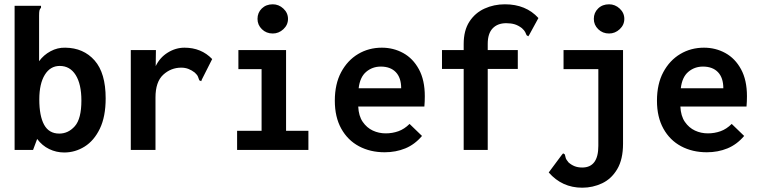

<svg xmlns="http://www.w3.org/2000/svg" viewBox="-20 -698 3540 894"><path d="M279 12Q242 12 209 -4Q176 -20 153 -51L134 0H48V-671H171V-662Q165 -656 163.5 -648.5Q162 -641 162 -625V-413Q183 -442 215.5 -459.5Q248 -477 284 -476Q369 -475 420.5 -416.5Q472 -358 472 -240Q472 -155 445 -99Q418 -43 374 -15.5Q330 12 279 12ZM256 -76Q298 -76 328.5 -110.5Q359 -145 359 -230Q359 -306 332.5 -348.5Q306 -391 258 -391Q214 -391 188.5 -349.5Q163 -308 163 -235Q163 -158 185.5 -117Q208 -76 256 -76Z M589 -465H706L705 -390Q724 -430 761 -453Q798 -476 839 -476Q917 -476 968 -423L920 -328L917 -320L908 -324Q905 -332 902 -340.5Q899 -349 887 -360Q873 -371 857.5 -377Q842 -383 824 -383Q776 -383 740 -350Q704 -317 704 -244V0H589Z M1084 0V-89H1198V-376H1090V-465H1312V-89H1416V0ZM1250 -542Q1220 -542 1199.5 -562Q1179 -582 1179 -610Q1179 -639 1199 -658.5Q1219 -678 1250 -678Q1278 -678 1299.5 -658Q1321 -638 1321 -610Q1321 -582 1299.5 -562Q1278 -542 1250 -542Z M1771 11Q1704 11 1651.5 -17Q1599 -45 1569 -99Q1539 -153 1539 -229Q1539 -307 1568.5 -362Q1598 -417 1647.5 -446.5Q1697 -476 1758 -476Q1812 -476 1857.5 -451Q1903 -426 1930.5 -375.5Q1958 -325 1958 -250Q1958 -240 1957.5 -226Q1957 -212 1956 -202H1648Q1650 -158 1669 -130.5Q1688 -103 1716 -90Q1744 -77 1776 -77Q1807 -77 1835 -87Q1863 -97 1887 -121L1945 -65Q1911 -25 1867 -7Q1823 11 1771 11ZM1650 -287H1848Q1848 -336 1823 -362Q1798 -388 1753 -388Q1714 -388 1685 -363.5Q1656 -339 1650 -287Z M2139 -377H2038V-465H2139V-493Q2139 -556 2165.5 -597Q2192 -638 2236 -658Q2280 -678 2331 -678Q2429 -678 2487 -614L2445 -537L2440 -529L2432 -534Q2429 -541 2425.5 -548.5Q2422 -556 2410 -567Q2393 -580 2376 -585Q2359 -590 2337 -590Q2297 -590 2274 -566Q2251 -542 2251 -494V-465H2391V-377H2251V0H2139Z M2691 176Q2597 176 2535 105L2596 23L2602 16L2610 21Q2612 29 2614 37Q2616 45 2627 58Q2639 69 2654.5 75.5Q2670 82 2691 82Q2766 82 2766 -19V-376H2604V-465H2881V-29Q2881 44 2854 89.5Q2827 135 2783.5 155.5Q2740 176 2691 176ZM2816 -542Q2786 -542 2765.5 -562Q2745 -582 2745 -610Q2745 -639 2765 -658.5Q2785 -678 2816 -678Q2844 -678 2865.5 -658Q2887 -638 2887 -610Q2887 -582 2865.5 -562Q2844 -542 2816 -542Z M3271 11Q3204 11 3151.5 -17Q3099 -45 3069 -99Q3039 -153 3039 -229Q3039 -307 3068.5 -362Q3098 -417 3147.5 -446.5Q3197 -476 3258 -476Q3312 -476 3357.5 -451Q3403 -426 3430.5 -375.5Q3458 -325 3458 -250Q3458 -240 3457.5 -226Q3457 -212 3456 -202H3148Q3150 -158 3169 -130.5Q3188 -103 3216 -90Q3244 -77 3276 -77Q3307 -77 3335 -87Q3363 -97 3387 -121L3445 -65Q3411 -25 3367 -7Q3323 11 3271 11ZM3150 -287H3348Q3348 -336 3323 -362Q3298 -388 3253 -388Q3214 -388 3185 -363.5Q3156 -339 3150 -287Z"/></svg>

Font: Ligconsolata
Style: Bold
Weight: 700
Monospace: yes
Designer: Raph Levien, Cyreal, Brenton Simpson
Foundry: Raph Levien, Cyreal, Google
Version: Version 3.001; ttfautohint (v1.8.2.53-6de2)